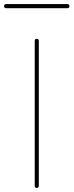

<svg xmlns="http://www.w3.org/2000/svg" viewBox="-39 -920 360 940"><path d="M-9 -880Q-19 -880 -19 -890Q-19 -900 -9 -900H291Q301 -900 301 -890Q301 -880 291 -880ZM131 -720Q131 -730 141 -730Q151 -730 151 -720V-10Q151 0 141 0Q131 0 131 -10Z"/></svg>

Font: Rounded Mplus 1c Thin
Style: Regular
Weight: 250
Version: Version 1.059.20150529